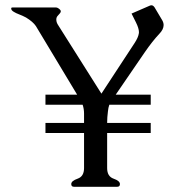

<svg xmlns="http://www.w3.org/2000/svg" viewBox="-20 -714 707 734"><path d="M556.2 -244.1V-205.6H389.6V-71.3Q389.6 -39.6 414.1 -31Q438.5 -22.5 438.5 -10.3Q438.5 0 428.2 0H262.7Q252.4 0 252.4 -10.3Q252.4 -22.5 276.9 -31Q301.3 -39.6 301.3 -71.3V-205.6H153.8V-244.1H301.3V-279.8Q301.3 -297.9 295.9 -313.5H153.8V-352.1H274.9L117.2 -614.3Q106 -630.9 79.6 -647Q65.9 -654.3 53.5 -658.9Q41 -663.6 33.2 -668.5Q27.8 -671.4 24.9 -675.3Q22.9 -678.2 22.9 -680.7V-682.6Q23.4 -685.5 27.8 -685.5H193.4Q198.2 -685.5 202.6 -682.6Q208 -679.2 210.9 -675.3Q212.4 -672.9 212.4 -670.4Q212.4 -667 209 -663.1Q205.6 -658.7 200.7 -653.6Q195.8 -648.4 195.3 -641.1V-638.7Q195.3 -627.9 203.1 -616.7L367.7 -356L494.1 -548.8Q508.3 -570.3 510.7 -585.9Q511.2 -588.4 511.2 -590.8Q511.2 -605.5 499.5 -628.9L482.9 -662.1L552.7 -692.4Q556.2 -693.8 559.1 -693.8Q565.4 -693.8 570.8 -686L600.1 -636.7Q605.5 -627.4 605.5 -618.2Q605.5 -601.6 588.9 -584.5Q563 -557.1 533.7 -514.6L422.4 -352.1H556.2V-313.5H397.9Q394 -302.7 392.6 -288.1Q389.6 -265.1 389.6 -244.1Z"/></svg>

Font: Caudex
Style: Regular
Weight: 400
Version: Version 1.04